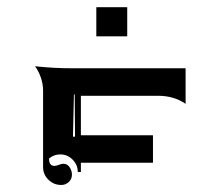

<svg xmlns="http://www.w3.org/2000/svg" viewBox="-20 -663 626 546"><path d="M79.6 -474.6Q132.1 -468.8 187.5 -468.8H507.8V-367.7Q474.6 -390.6 429.7 -390.6H210V-278.3H415V-200.2H210V-173.8H201.2Q201.2 -194.3 186.5 -209.1Q171.9 -223.9 151.4 -223.9Q133.3 -223.9 119.4 -212.2Q119.4 -191.4 134.5 -191.2Q139.6 -191.2 147.3 -194.2Q155 -197.3 160.2 -197.3Q171.6 -197.3 178.1 -187.3Q184.6 -177.2 184.6 -166.3Q184.6 -154.1 175.7 -145.5Q166.7 -137 154.3 -137Q132.8 -137 117.7 -151.9Q102.5 -166.7 102.5 -187.7V-405.3Q102.5 -424.1 96.1 -442.6Q89.6 -461.2 79.6 -474.6ZM187.5 -274.4H193.4L192.4 -394.5L190.2 -394ZM253.9 -559.6V-642.6H341.8V-559.6Z"/></svg>

Font: AgreloyInT3
Style: Medium
Weight: 400
Designer: gluk
Foundry: gluk
Version: Version 0.27